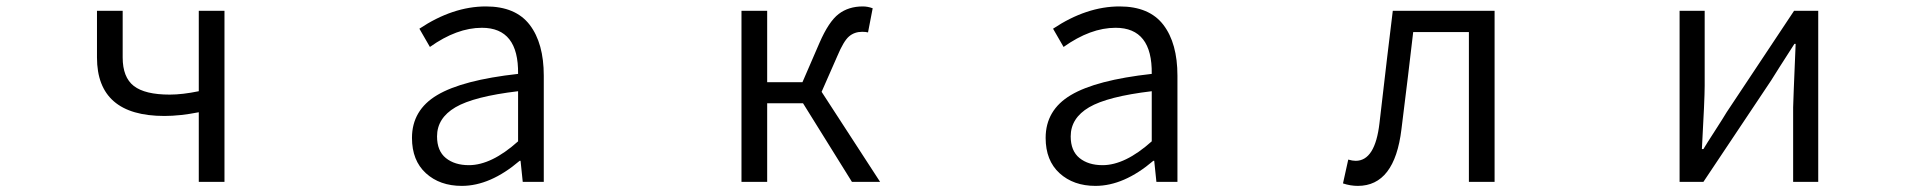

<svg xmlns="http://www.w3.org/2000/svg" viewBox="-20 -574 6040 606"><path d="M607.4 0V-219.7Q547.9 -208 499 -208Q286.1 -208 286.1 -392.6V-540H367.2V-392.6Q367.2 -330.1 402.3 -302.7Q437.5 -275.4 515.6 -275.4Q555.7 -275.4 607.4 -286.1V-540H688.5V0Z M1437.5 12.7Q1368.2 12.7 1324.2 -27.3Q1280.3 -67.4 1280.3 -138.7Q1280.3 -226.6 1359.9 -273.9Q1439.5 -321.3 1615.2 -340.8Q1617.2 -486.3 1501 -486.3Q1421.9 -486.3 1336.9 -425.8L1303.7 -483.4Q1409.2 -553.7 1513.7 -553.7Q1607.4 -553.7 1651.9 -495.6Q1696.3 -437.5 1696.3 -335V0H1629.9L1623 -66.4H1620.1Q1527.3 12.7 1437.5 12.7ZM1460 -52.7Q1531.2 -52.7 1615.2 -127.9V-286.1Q1475.6 -269.5 1417.5 -235.4Q1359.4 -201.2 1359.4 -143.6Q1359.4 -97.7 1387.2 -75.2Q1415 -52.7 1460 -52.7Z M2573.2 -284.2 2757.8 0H2668.9L2514.6 -248H2401.4V0H2320.3V-540H2401.4V-314.5H2512.7L2566.4 -438.5Q2595.7 -505.9 2627 -529.8Q2658.2 -553.7 2703.1 -553.7Q2718.8 -553.7 2734.4 -547.9L2719.7 -471.7Q2712.9 -473.6 2701.2 -473.6Q2676.8 -473.6 2659.7 -459Q2642.6 -444.3 2623 -397.5Z M3437.5 12.7Q3368.2 12.7 3324.2 -27.3Q3280.3 -67.4 3280.3 -138.7Q3280.3 -226.6 3359.9 -273.9Q3439.5 -321.3 3615.2 -340.8Q3617.2 -486.3 3501 -486.3Q3421.9 -486.3 3336.9 -425.8L3303.7 -483.4Q3409.2 -553.7 3513.7 -553.7Q3607.4 -553.7 3651.9 -495.6Q3696.3 -437.5 3696.3 -335V0H3629.9L3623 -66.4H3620.1Q3527.3 12.7 3437.5 12.7ZM3460 -52.7Q3531.2 -52.7 3615.2 -127.9V-286.1Q3475.6 -269.5 3417.5 -235.4Q3359.4 -201.2 3359.4 -143.6Q3359.4 -97.7 3387.2 -75.2Q3415 -52.7 3460 -52.7Z M4265.6 12.7Q4242.2 12.7 4218.8 4.9L4235.4 -70.3Q4249 -66.4 4258.8 -66.4Q4320.3 -66.4 4334 -185.5Q4361.3 -421.9 4376 -540H4697.3V0H4616.2V-472.7H4440.4Q4425.8 -345.7 4403.3 -166Q4381.8 12.7 4265.6 12.7Z M5281.2 0V-540H5360.4V-303.7Q5360.4 -261.7 5351.6 -103.5H5356.4Q5366.2 -120.1 5393.1 -161.6Q5419.9 -203.1 5429.7 -219.7L5642.6 -540H5718.8V0H5639.6V-235.4Q5639.6 -248 5647.5 -435.5H5643.6Q5584 -342.8 5570.3 -320.3L5356.4 0Z"/></svg>

Font: GenEi Gothic M SemiLight
Style: Regular
Weight: 350
Designer: o_tamon (Modified); [Source Han Sans]
Ryoko NISHIZUKA  (kana & ideographs); Paul D. Hunt (Latin, Greek & Cyrillic); Wenl
Version: Version 1.1a;Original Version 1.004